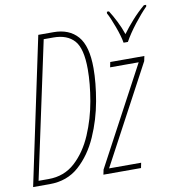

<svg xmlns="http://www.w3.org/2000/svg" viewBox="-84 -843 857 920"><g transform="rotate(-10 344.0 -383.0)"><path d="M3 0H84Q169 0 227 -52Q285 -104 320.5 -184.5Q356 -265 371.5 -352.5Q387 -440 387 -511Q387 -619 345.5 -666.5Q304 -714 228 -714H154ZM34 -25 176 -689H223Q290 -689 324.5 -650.5Q359 -612 359 -511Q359 -441 344.5 -357.5Q330 -274 297.5 -198Q265 -122 212 -73.5Q159 -25 83 -25ZM345 0 350 -24 605 -501H466L471 -526H637L632 -502L377 -25H533L528 0ZM550 -606H571Q592 -644 625.5 -687Q659 -730 687 -758L688 -766H677Q644 -738 615.5 -706Q587 -674 566 -645Q555 -678 538.5 -710.5Q522 -743 507 -766H497L496 -758Q509 -735 527 -686Q545 -637 550 -606Z"/></g></svg>

Font: Noto Sans Display Condensed Thin
Style: Italic
Weight: 250
Width: 3
Italic angle: -12°
Designer: Monotype Design Team
Foundry: Monotype Imaging Inc.
Version: Version 1.900